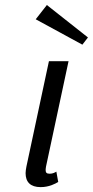

<svg xmlns="http://www.w3.org/2000/svg" viewBox="-20 -747 375 775"><path d="M124.2 -669.2 312.5 -566.7 335 -595.8 169.2 -726.7ZM215 -12.5 207.5 -54.2C201.7 -50.8 193.3 -45.8 180.8 -45.8C168.3 -45.8 164.2 -50 164.2 -60.8C164.2 -65 165 -69.2 165.8 -75L256.7 -500H177.5L86.7 -75C85 -65 83.3 -56.7 83.3 -48.3C83.3 -12.5 102.5 8.3 144.2 8.3C178.3 8.3 204.2 -5.8 215 -12.5Z"/></svg>

Font: BoonHome
Style: Book Oblique
Weight: 400
Italic angle: -12°
Designer: Sungsit Sawaiwan
Foundry: Sungsit Sawaiwan
Version: Version 0.2